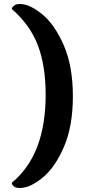

<svg xmlns="http://www.w3.org/2000/svg" viewBox="-20 -766 489 959"><path d="M39 147Q126 74 167 -35.5Q208 -145 208 -292Q208 -438 169 -540Q130 -642 39 -721Q39 -728 49 -737Q59 -746 80 -746Q128 -746 190.5 -695Q253 -644 298.5 -540Q344 -436 344 -285Q344 -135 299 -31.5Q254 72 191.5 122.5Q129 173 80 173Q58 173 48.5 164.5Q39 156 39 147Z"/></svg>

Font: Arima Madurai Black
Style: Regular
Weight: 900
Designer: Joana Correia and Natanael Gama
Foundry: NDISCOVER
Version: Version 1.020